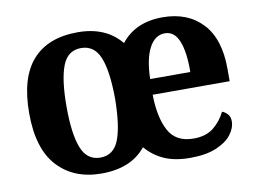

<svg xmlns="http://www.w3.org/2000/svg" viewBox="-65 -644 1004 749"><g transform="rotate(-10 437.0 -269.5)"><path d="M281 10Q172 10 107.5 -59.5Q43 -129 43 -270Q43 -411 104.5 -480Q166 -549 284 -549Q395 -549 455 -476Q512 -549 620 -549Q719 -549 777 -487.5Q835 -426 835 -307V-258H530Q531 -169 559.5 -115.5Q588 -62 658 -62Q708 -62 738 -86.5Q768 -111 785 -146Q798 -141 807 -130.5Q816 -120 816 -103Q816 -76 796 -50Q776 -24 735 -7Q694 10 632 10Q572 10 530 -8.5Q488 -27 457 -63Q399 10 281 10ZM287 -52Q340 -52 361 -106.5Q382 -161 383 -270Q382 -380 360 -433Q338 -486 286 -486Q233 -486 212 -431.5Q191 -377 191 -270Q191 -163 212.5 -107.5Q234 -52 287 -52ZM690 -320Q691 -398 673.5 -442Q656 -486 618 -486Q579 -486 556 -443Q533 -400 531 -320Z"/></g></svg>

Font: Noto Serif Khmer SemiCondensed
Style: Bold
Weight: 700
Width: 4
Designer: Danh Hong and the Monotype Design Team
Foundry: Monotype Imaging Inc.
Version: Version 2.004; ttfautohint (v1.8.4.7-5d5b)